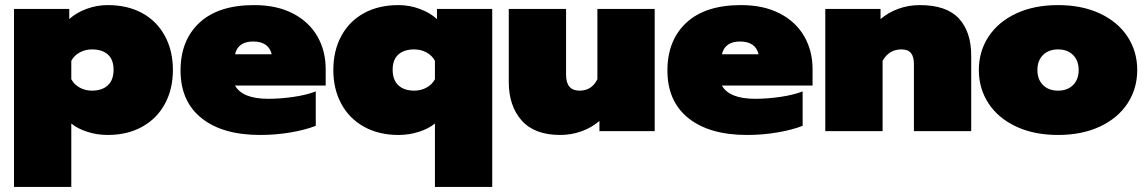

<svg xmlns="http://www.w3.org/2000/svg" viewBox="-20 -515 4501 754"><path d="M35 -480H252V-440Q279 -465 319.5 -480Q360 -495 403 -495Q481 -495 538.5 -463.5Q596 -432 627.5 -374Q659 -316 659 -240Q659 -165 627.5 -107Q596 -49 538 -17Q480 15 403 15Q361 15 322.5 2.5Q284 -10 260 -30V219H35ZM426 -241Q426 -281 403.5 -301Q381 -321 341 -321Q315 -321 293 -309Q271 -297 260 -276V-204Q271 -183 293 -171Q315 -159 341 -159Q381 -159 403.5 -180Q426 -201 426 -241Z M689 -238Q689 -357 763.5 -426Q838 -495 978 -495Q1067 -495 1130.5 -462Q1194 -429 1226.5 -372Q1259 -315 1259 -244V-179H903Q932 -127 1034 -127Q1081 -127 1132.5 -134.5Q1184 -142 1220 -156V-21Q1180 -5 1121.5 5Q1063 15 1002 15Q854 15 771.5 -51Q689 -117 689 -238ZM1047 -302Q1035 -352 974 -352Q915 -352 903 -302Z M1688 -30Q1664 -10 1625.5 2.5Q1587 15 1545 15Q1468 15 1410 -17Q1352 -49 1320.5 -107Q1289 -165 1289 -240Q1289 -316 1320.5 -374Q1352 -432 1409.5 -463.5Q1467 -495 1545 -495Q1588 -495 1628.5 -480Q1669 -465 1696 -440V-480H1913V219H1688ZM1688 -204V-276Q1677 -297 1655 -309Q1633 -321 1607 -321Q1567 -321 1544.5 -301Q1522 -281 1522 -241Q1522 -201 1544.5 -180Q1567 -159 1607 -159Q1633 -159 1655 -171Q1677 -183 1688 -204Z M1978 -193V-480H2203V-221Q2203 -159 2256 -159Q2304 -159 2326 -204V-480H2551V0H2334V-40Q2304 -14 2264 0.5Q2224 15 2180 15Q2079 15 2028.5 -42Q1978 -99 1978 -193Z M2601 -238Q2601 -357 2675.5 -426Q2750 -495 2890 -495Q2979 -495 3042.5 -462Q3106 -429 3138.5 -372Q3171 -315 3171 -244V-179H2815Q2844 -127 2946 -127Q2993 -127 3044.5 -134.5Q3096 -142 3132 -156V-21Q3092 -5 3033.5 5Q2975 15 2914 15Q2766 15 2683.5 -51Q2601 -117 2601 -238ZM2959 -302Q2947 -352 2886 -352Q2827 -352 2815 -302Z M3221 -480H3438V-440Q3468 -466 3508 -480.5Q3548 -495 3592 -495Q3697 -495 3745.5 -442.5Q3794 -390 3794 -297V0H3569V-264Q3569 -292 3557.5 -306.5Q3546 -321 3520 -321Q3471 -321 3446 -276V0H3221Z M3824 -240Q3824 -313 3862 -371Q3900 -429 3970.5 -462Q4041 -495 4135 -495Q4229 -495 4299.5 -462Q4370 -429 4408 -371Q4446 -313 4446 -240Q4446 -167 4408 -109Q4370 -51 4299.5 -18Q4229 15 4135 15Q4041 15 3970.5 -18Q3900 -51 3862 -109Q3824 -167 3824 -240ZM4216 -240Q4216 -277 4194 -299Q4172 -321 4135 -321Q4098 -321 4076 -299Q4054 -277 4054 -240Q4054 -203 4076 -181Q4098 -159 4135 -159Q4172 -159 4194 -181Q4216 -203 4216 -240Z"/></svg>

Font: Prompt Black
Style: Regular
Weight: 900
Designer: Katatrad Team
Foundry: CadsonDemak
Version: Version 1.000